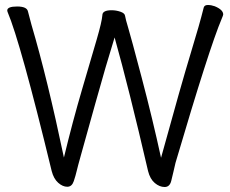

<svg xmlns="http://www.w3.org/2000/svg" viewBox="-20 -731 920 769"><path d="M9 -689Q9 -705 48.5 -705Q88 -705 92 -685L106 -632Q170 -415 236 -100Q271 -245 309 -374Q347 -503 367.5 -573.5Q388 -644 390 -670Q390 -690 427 -690Q445 -690 462.5 -684Q480 -678 481 -667Q483 -654 493.5 -619.5Q504 -585 547.5 -420Q591 -255 625 -99Q707 -397 743.5 -516.5Q780 -636 796 -701Q799 -711 812.5 -711Q826 -711 840 -706Q874 -692 874 -673Q874 -670 868 -656Q819 -541 683 -79Q679 -63 675 -44.5Q671 -26 666 -7Q660 18 639.5 18Q619 18 600 2Q581 -14 573 -46Q496 -378 439 -581Q405 -472 361.5 -315.5Q318 -159 304.5 -111Q291 -63 287 -45.5Q283 -28 275.5 -5.5Q268 17 249.5 17Q231 17 213 1Q195 -15 187 -46Q62 -562 10 -684Q9 -686 9 -689Z"/></svg>

Font: LXGW WenKai
Style: Regular
Weight: 400
Designer: LXGW / Fontworks Inc.
Foundry: LXGW / Fontworks Inc.
Version: Version 1.520; June 14, 2025